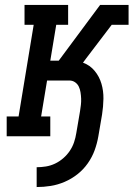

<svg xmlns="http://www.w3.org/2000/svg" viewBox="-20 -550 540 775"><path d="M128 205V125Q146 125 165 122Q184 119 202 110.5Q220 102 235.5 88.5Q251 75 262 58.5Q273 42 279 24Q285 6 288 -13L303 -101Q305 -114 306.5 -126.5Q308 -139 307.5 -152Q307 -165 305 -177.5Q303 -190 298 -200.5Q293 -211 283 -218Q273 -225 260 -225H170L146 -80H183V0H7V-80H55L116 -450H79V-530H255V-450H207L183 -305H217L384 -530H499V-450H431L326 -312L315 -297Q343 -287 362 -264Q381 -241 389.5 -212Q398 -183 397.5 -151.5Q397 -120 392 -88L377 0Q372 29 362 56.5Q352 84 334.5 109Q317 134 293 153Q269 172 241 184Q213 196 184.5 200.5Q156 205 128 205Z"/></svg>

Font: Iosevka Curly Slab MdObl
Style: Regular
Weight: 500
Italic angle: -9°
Monospace: yes
Designer: Belleve Invis
Foundry: Belleve Invis
Version: Version 11.0.0; ttfautohint (v1.8.3)